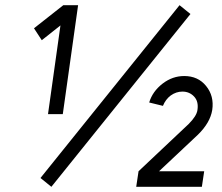

<svg xmlns="http://www.w3.org/2000/svg" viewBox="-20 -720 854 740"><path d="M690 -427Q645 -427 607 -398Q568 -368 555 -325L608 -312Q618 -337 638 -352Q659 -367 683 -367Q710 -367 728 -348Q746 -329 741 -296Q738 -273 707 -242L514 -60L505 0H758L767 -60H593L743 -201Q790 -247 798 -296Q806 -350 774 -389Q743 -427 690 -427ZM672 -700 136 -34 178 0 714 -666ZM224 -700 111 -611 141 -565 213 -622 165 -280H222L281 -700Z"/></svg>

Font: Unageo
Style: Light-Italic
Weight: 300
Designer: Richard Sepsi
Foundry: Richard Sepsi
Version: Version 2.000